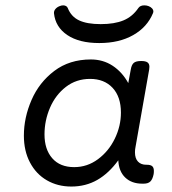

<svg xmlns="http://www.w3.org/2000/svg" viewBox="-20 -683 640 714"><path d="M550.3 -640.1Q550.3 -637.7 548.8 -633.8Q527.3 -582 475.3 -552.5Q423.3 -522.9 349.1 -522.9Q274.4 -522.9 230.2 -552.7Q186 -582.5 180.7 -633.8Q180.2 -642.6 186.3 -649.7Q192.4 -656.7 201.7 -660.2Q208.5 -663.1 214.8 -663.1Q220.7 -663.1 225.3 -660.6Q230 -658.2 231.9 -653.3Q244.6 -621.1 274.2 -607.2Q303.7 -593.3 354.5 -593.3Q405.8 -593.3 439.2 -607.2Q472.7 -621.1 494.6 -653.3Q501.5 -663.1 516.6 -663.1Q525.4 -663.1 532.7 -660.2Q540.5 -657.2 545.4 -651.9Q550.3 -646.5 550.3 -640.1ZM552.2 -47.4Q552.2 -40 551.3 -35.2Q547.4 -16.1 539.1 -8.1Q530.8 0 514.2 0H508.8Q469.7 0 445.8 -22.7Q421.9 -45.4 419.9 -86.9Q384.8 -38.6 341.8 -13.9Q298.8 10.7 245.1 10.7Q194.3 10.7 154.3 -12.5Q114.3 -35.6 91.6 -78.6Q68.8 -121.6 68.8 -178.7Q68.8 -245.6 97.2 -311Q125.5 -376.5 181.9 -419.2Q238.3 -461.9 317.9 -461.9Q363.3 -461.9 398.9 -438.5Q434.6 -415 457 -374L466.3 -424.3Q469.2 -441.9 477.3 -449Q485.4 -456.1 504.4 -456.1H505.4Q521.5 -456.1 528.6 -450.9Q535.6 -445.8 535.6 -434.6Q535.6 -432.1 534.7 -424.3L483.9 -136.2Q481.9 -127 481.9 -116.7Q481.9 -93.8 493.2 -82Q504.4 -70.3 523.9 -70.3H526.4Q540 -70.3 546.1 -64.9Q552.2 -59.6 552.2 -47.4ZM429.7 -264.2Q429.7 -323.2 398.7 -356.4Q367.7 -389.6 314.9 -389.6Q263.7 -389.6 225.1 -359.9Q186.5 -330.1 166 -282.5Q145.5 -234.9 145.5 -183.1Q145.5 -127.4 174.3 -94.5Q203.1 -61.5 255.9 -61.5Q304.7 -61.5 344.5 -91.1Q384.3 -120.6 407 -167.5Q429.7 -214.4 429.7 -264.2Z"/></svg>

Font: Courier Prime
Style: Italic
Weight: 400
Italic angle: -10°
Designer: Alan Dague-Greene
Foundry: Quote-Unquote Apps
Version: Version 3.018